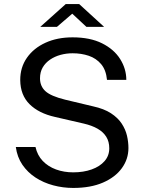

<svg xmlns="http://www.w3.org/2000/svg" viewBox="-20 -916 713 946"><path d="M341 10Q289.9 10 242.1 -2.9Q194.2 -15.7 155.2 -41.1Q116.2 -66.5 90.4 -104.1Q64.7 -141.8 57.9 -191.8H154.9Q164 -150.9 190.6 -123Q217.3 -95.2 256.2 -81Q295.2 -66.8 340.7 -66.8Q391.7 -66.8 431.7 -81.2Q471.8 -95.5 495.1 -122.1Q518.4 -148.7 518.4 -185.3Q518.4 -218.1 503.6 -242Q488.8 -265.8 460.9 -281.8Q433 -297.8 392.8 -307.1L251.1 -339.8Q171.1 -357.6 125.8 -402.5Q80.4 -447.4 79.7 -521.3Q79.4 -583.8 112.6 -631.3Q145.8 -678.8 204 -705.4Q262.2 -732 337.4 -732Q424.2 -732 483 -702.5Q541.9 -673 572 -625.1Q602.2 -577.2 602.4 -522.4H507.2Q502.5 -571.4 478.2 -600.1Q453.9 -628.8 417.3 -641.2Q380.8 -653.5 337.8 -653.5Q307.1 -653.5 278.4 -645.7Q249.6 -637.8 226.8 -622.3Q204 -606.8 190.5 -583.9Q177.1 -560.9 177.1 -530.2Q177.1 -491.3 203.8 -466.8Q230.4 -442.3 300.9 -424.9L438.4 -392.1Q492.6 -380.3 526.8 -357.9Q561 -335.6 579.7 -307Q598.5 -278.4 605.7 -247.3Q612.8 -216.2 612.8 -186.6Q612.8 -132 580.4 -87.4Q548 -42.7 487.4 -16.4Q426.7 10 341 10ZM405.9 -783.5 336 -848.5 260.4 -783.5H178.3L303.8 -895.9H370.2L493.1 -783.5Z"/></svg>

Font: Public Sans Thin
Style: Regular
Weight: 100
Designer: The Public Sans project authors (U.S. Web Design System). Libre Franklin designed by Pablo Impallari and Rodrigo Fuenzal
Version: Version 1.008